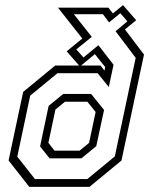

<svg xmlns="http://www.w3.org/2000/svg" viewBox="-20 -730 615 750"><path d="M94.5 0 13.5 -103 70.5 -371 195.5 -474H289L240.5 -529.5L301.5 -579.5L206.5 -700H403.5L421 -677.5L460.5 -710L512 -651L468 -615L542.5 -517L454.5 -103L329.5 0ZM116.5 -30.5H321L428.5 -119L510 -504L431.5 -608L477.5 -646.5L450 -678.5L406 -642.5L382 -674.5H268.5L338.5 -586L278 -537L306 -505.5L364.5 -553.5L423.5 -477L405 -390L361.5 -444H204.5L98 -356.5L47.5 -118ZM388 -454 391 -468 350.5 -518.5 296.5 -474H372.5ZM173.5 -111.5 136.5 -158 170 -316.5 227 -363H336L386.5 -300.5L356 -159L298 -111.5ZM193 -141.5H291L328 -172L353.5 -292.5L321.5 -332.5H233.5L196.5 -302L169 -172Z"/></svg>

Font: Tourney Expanded Light
Style: Italic
Weight: 300
Width: 7
Italic angle: -12°
Designer: Tyler Finck
Foundry: Etcetera Type Co
Version: Version 1.010; ttfautohint (v1.8.3)